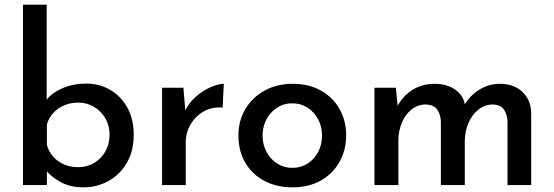

<svg xmlns="http://www.w3.org/2000/svg" viewBox="-20 -797 2387 827"><path d="M339 10Q282 10 239.5 -13.5Q197 -37 171 -73L182 -102V0H79V-777H181V-328L179 -365Q203 -397 249 -417Q295 -437 352 -437Q408 -437 454.5 -410Q501 -383 528.5 -333.5Q556 -284 556 -216Q556 -146 526 -95Q496 -44 446.5 -17Q397 10 339 10ZM317 -77Q355 -77 385.5 -95Q416 -113 434 -145Q452 -177 452 -217Q452 -256 434 -287Q416 -318 385.5 -336.5Q355 -355 317 -355Q284 -355 256 -343Q228 -331 209 -310Q190 -289 182 -261V-172Q190 -144 209 -122.5Q228 -101 255.5 -89Q283 -77 317 -77Z M770 -419 780 -299 775 -315Q792 -353 823 -380Q854 -407 887.5 -421.5Q921 -436 944 -436L939 -334Q891 -337 855.5 -316Q820 -295 800 -260Q780 -225 780 -185V0H678V-419Z M1007 -214Q1007 -277 1037 -327.5Q1067 -378 1120 -407Q1173 -436 1241 -436Q1310 -436 1362 -407Q1414 -378 1442.5 -327.5Q1471 -277 1471 -214Q1471 -151 1442.5 -100Q1414 -49 1362 -19.5Q1310 10 1240 10Q1173 10 1120.5 -17Q1068 -44 1037.5 -94.5Q1007 -145 1007 -214ZM1111 -213Q1111 -174 1128 -142.5Q1145 -111 1174 -92.5Q1203 -74 1239 -74Q1276 -74 1305 -92.5Q1334 -111 1350.5 -142.5Q1367 -174 1367 -213Q1367 -252 1350.5 -283Q1334 -314 1305 -333Q1276 -352 1239 -352Q1202 -352 1173 -333Q1144 -314 1127.5 -282.5Q1111 -251 1111 -213Z M1685 -419 1694 -329 1690 -336Q1714 -383 1756 -409.5Q1798 -436 1853 -436Q1887 -436 1914.5 -425Q1942 -414 1960 -394Q1978 -374 1983 -344L1978 -341Q2003 -385 2044.5 -410.5Q2086 -436 2133 -436Q2194 -436 2230.5 -401Q2267 -366 2268 -311V0H2166V-272Q2165 -303 2151.5 -324Q2138 -345 2104 -347Q2068 -347 2040.5 -325Q2013 -303 1998 -268Q1983 -233 1982 -193V0H1879V-272Q1878 -303 1864 -324Q1850 -345 1815 -347Q1779 -347 1752 -325Q1725 -303 1710.5 -267.5Q1696 -232 1696 -193V0H1593V-419Z"/></svg>

Font: Josefin Sans Medium
Style: Regular
Weight: 500
Designer: Santiago Orozco
Foundry: Typemade
Version: Version 2.001